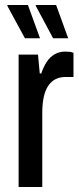

<svg xmlns="http://www.w3.org/2000/svg" viewBox="-20 -743 314 763"><path d="M54 0V-526H131L138 -451H144Q153 -478 166 -497.5Q179 -517 197.5 -527.5Q216 -538 239 -538Q249 -538 257 -537Q265 -536 272 -533V-437H239Q218 -437 201 -428.5Q184 -420 172 -402.5Q160 -385 154 -358Q148 -331 148 -295V0ZM191 -591 122 -720V-723H203L251 -591ZM79 -591 9 -720 10 -723H91L139 -591Z"/></svg>

Font: Archivo Condensed Medium
Style: Regular
Weight: 500
Width: 3
Designer: Hector Gatti
Foundry: Omnibus-Type
Version: Version 2.001